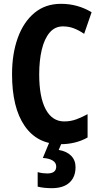

<svg xmlns="http://www.w3.org/2000/svg" viewBox="-20 -744 523 1004"><path d="M309 -606Q267 -606 239.5 -573.5Q212 -541 198.5 -484.5Q185 -428 185 -355Q185 -236 219 -172.5Q253 -109 316 -109Q349 -109 379 -120Q409 -131 438 -147V-25Q376 10 296 10Q175 10 109 -85.5Q43 -181 43 -356Q43 -463 73 -546Q103 -629 160 -676.5Q217 -724 299 -724Q386 -724 459 -680L420 -567Q394 -585 367 -595.5Q340 -606 309 -606ZM375 130Q375 182 343 211Q311 240 251 240Q209 240 177 232V156Q191 160 203.5 161.5Q216 163 227 163Q274 163 274 127Q274 107 255.5 95.5Q237 84 204 82L238 0H304L287 40Q329 47 352 70.5Q375 94 375 130Z"/></svg>

Font: Noto Sans ExtraCondensed
Style: Bold
Weight: 700
Width: 2
Designer: Monotype Design Team
Foundry: Monotype Imaging Inc.
Version: Version 2.013; ttfautohint (v1.8.4.7-5d5b)